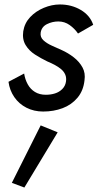

<svg xmlns="http://www.w3.org/2000/svg" viewBox="-20 -490 437 859"><path d="M88 -161Q92 -135 104 -113Q116 -91 136.5 -78.5Q157 -66 185 -66Q207 -66 226 -72Q245 -78 258.5 -91.5Q272 -105 275 -124Q278 -142 272 -156Q266 -170 253.5 -180.5Q241 -191 225 -199.5Q209 -208 192 -215Q163 -229 136.5 -246Q110 -263 94.5 -288.5Q79 -314 84 -350Q90 -387 115 -413.5Q140 -440 176 -455Q212 -470 248 -470Q300 -470 341.5 -445.5Q383 -421 397 -379L329 -340Q314 -362 291.5 -378Q269 -394 241 -394Q214 -394 190 -382Q166 -370 162 -344Q159 -324 174 -310Q189 -296 212.5 -285.5Q236 -275 256 -266Q285 -253 310 -233.5Q335 -214 349 -188.5Q363 -163 358 -130Q353 -84 326.5 -52.5Q300 -21 260 -6Q220 9 173 9Q132 9 98.5 -8Q65 -25 44 -55.5Q23 -86 18 -124ZM238 102 89 349 33 328 162 71Z"/></svg>

Font: Jost
Style: Italic
Weight: 400
Italic angle: -5°
Version: Version 3.710